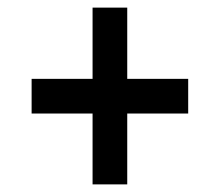

<svg xmlns="http://www.w3.org/2000/svg" viewBox="-20 -510 577 504"><path d="M223 -26V-212H63V-303H223V-490H314V-303H474V-212H314V-26Z"/></svg>

Font: Archivo SemiBold Condensed
Style: Regular
Weight: 600
Width: 3
Version: Version 2.001